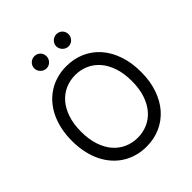

<svg xmlns="http://www.w3.org/2000/svg" viewBox="-250 -1091 1261 1261"><g transform="rotate(-45 380.5 -461.0)"><path d="M701.7 -363.6Q701.7 -277.3 677.7 -208.3Q653.8 -139.2 611 -90.7Q568.2 -42.3 509.4 -16.2Q450.6 9.9 380.7 9.9Q334.2 9.9 292.3 -1.8Q250.4 -13.5 214.7 -35.9Q179 -58.2 150.4 -90.6Q121.8 -122.9 101.6 -164.4Q81.3 -206 70.5 -256Q59.7 -306.1 59.7 -363.6Q59.7 -421.2 70.5 -471.2Q81.3 -521.3 101.6 -562.9Q121.8 -604.4 150.4 -636.7Q179 -669 214.7 -691.4Q250.4 -713.8 292.3 -725.5Q334.2 -737.2 380.7 -737.2Q450.6 -737.2 509.4 -711.3Q568.2 -685.4 611 -636.9Q653.8 -588.4 677.7 -519.2Q701.7 -449.9 701.7 -363.6ZM616.5 -363.6Q616.5 -434.7 598.2 -489Q579.9 -543.3 548.1 -580.1Q516.3 -616.8 473.4 -635.8Q430.4 -654.8 380.7 -654.8Q331.3 -654.8 288.2 -635.8Q245 -616.8 213.2 -580.1Q181.5 -543.3 163.2 -489Q144.9 -434.7 144.9 -363.6Q144.9 -293 163.2 -238.5Q181.5 -183.9 213.2 -147.2Q245 -110.4 288.2 -91.4Q331.3 -72.4 380.7 -72.4Q430.4 -72.4 473.4 -91.4Q516.3 -110.4 548.1 -147.2Q579.9 -183.9 598.2 -238.5Q616.5 -293 616.5 -363.6ZM278.4 -818.2Q267.4 -818.2 257.1 -822.8Q246.8 -827.4 238.8 -835.4Q230.8 -843.4 226.2 -853.7Q221.6 -864 221.6 -875Q221.6 -887.4 226.2 -897.7Q230.8 -908 238.8 -915.7Q246.8 -923.3 257.1 -927.6Q267.4 -931.8 278.4 -931.8Q290.8 -931.8 301.1 -927.6Q311.4 -923.3 319.1 -915.7Q326.7 -908 331 -897.7Q335.2 -887.4 335.2 -875Q335.2 -864 331 -853.7Q326.7 -843.4 319.1 -835.4Q311.4 -827.4 301.1 -822.8Q290.8 -818.2 278.4 -818.2ZM483 -818.2Q471.9 -818.2 461.6 -822.8Q451.3 -827.4 443.4 -835.4Q435.4 -843.4 430.8 -853.7Q426.1 -864 426.1 -875Q426.1 -887.4 430.8 -897.7Q435.4 -908 443.4 -915.7Q451.3 -923.3 461.6 -927.6Q471.9 -931.8 483 -931.8Q495.4 -931.8 505.7 -927.6Q516 -923.3 523.6 -915.7Q531.2 -908 535.5 -897.7Q539.8 -887.4 539.8 -875Q539.8 -864 535.5 -853.7Q531.2 -843.4 523.6 -835.4Q516 -827.4 505.7 -822.8Q495.4 -818.2 483 -818.2Z"/></g></svg>

Font: Interop
Style: Regular
Weight: 400
Designer: Rasmus Andersson, Google, Jang Haemin
Foundry: jhaemin
Version: Version 1.008